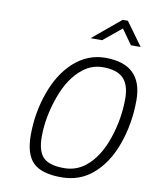

<svg xmlns="http://www.w3.org/2000/svg" viewBox="-100 -1005 872 1089"><g transform="rotate(10 336.5 -461.0)"><path d="M422 -797 527 -883 588 -797H644L547 -931H517L356 -797ZM328 9C397.3 9 456.7 -11.7 506 -53C560 -97.7 601.3 -160.2 630 -240.5C658.7 -320.8 673 -405.7 673 -495C673 -633 601.7 -702 459 -702C391 -702 330 -677.7 276 -629C225.3 -582.3 186.2 -519.8 158.5 -441.5C130.8 -363.2 117 -281.7 117 -197C117 -123 133.5 -70.2 166.5 -38.5C199.5 -6.8 253.3 9 328 9ZM334 -45C278 -45 238.3 -56.7 215 -80C191.7 -103.3 180 -143 180 -199C180 -273.7 194.2 -350.7 222.5 -430C250.8 -509.3 290 -568.3 340 -607C374 -633.7 412.3 -647 455 -647C508.3 -647 547.3 -634.5 572 -609.5C596.7 -584.5 609 -545.3 609 -492C609 -414 595.8 -336.7 569.5 -260C543.2 -183.3 505.7 -125.7 457 -87C421.7 -59 380.7 -45 334 -45Z"/></g></svg>

Font: RazerF5 Light
Style: Italic
Weight: 300
Foundry: Razer Inc.
Version: Version 2